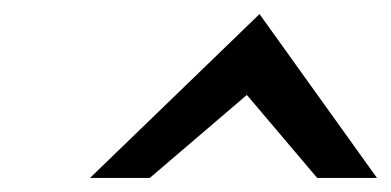

<svg xmlns="http://www.w3.org/2000/svg" viewBox="-20 -770 556 273"><path d="M108 -517H193L331 -635L431 -517H516L349 -750Z"/></svg>

Font: Charger Sport
Style: SeBdExtObl
Weight: 600
Designer: Jasper
Foundry: Cannot Into Space Fonts
Version: Version 1.1